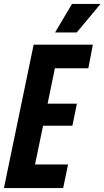

<svg xmlns="http://www.w3.org/2000/svg" viewBox="-46 -956 531 976"><path d="M-26 0 125 -729H426L403 -609H233L196 -429H345L322 -317H173L132 -120H300L275 0ZM234 -791 320 -936H465L344 -791Z"/></svg>

Font: Mona Sans Condensed
Style: Bold Italic
Weight: 700
Width: 3
Italic angle: -11.7°
Designer: Deni Anggara
Foundry: GitHub
Version: Version 1.001; ttfautohint (v1.8.4.7-5d5b);gftools[0.9.31]